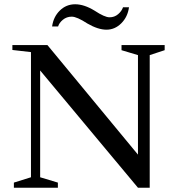

<svg xmlns="http://www.w3.org/2000/svg" viewBox="-20 -879 838 899"><path d="M549 -668H751V-644L681 -621V0H626L168 -549V-49L251 -24V0H45V-24L125 -49V-635L38 -645V-668H202L626 -155V-621L549 -644ZM389 -769Q340 -801 316 -801Q292 -801 274.5 -786.5Q257 -772 252 -755H224Q230 -800 260 -829.5Q290 -859 332 -859Q374 -859 423 -829Q470 -798 493 -798Q516 -798 533 -812.5Q550 -827 556 -845H584Q578 -800 548 -770Q518 -740 478.5 -740Q439 -740 389 -769Z"/></svg>

Font: Rufina
Style: Regular
Weight: 400
Designer: Martin Sommaruga
Foundry: Martin Sommaruga
Version: Version 1.001